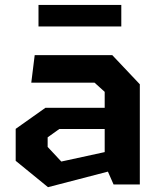

<svg xmlns="http://www.w3.org/2000/svg" viewBox="-20 -762 660 793"><path d="M412.4 -83.4V-382.7L370.4 -420.6H109.2L123.3 -534.2H443.8L557.5 -413.9V0H449.1ZM44.8 -97.8V-229.8L167.6 -316.8H456.5V-229.2H225L176.8 -194.8V-155.2L233.2 -94.8L456.5 -143.4V-61.2L178.3 11.1ZM139 -741.6H481V-652.8H139Z"/></svg>

Font: Monaspace Krypton Var
Style: Regular
Weight: 400
Designer: Riley Cran and the Lettermatic Team
Version: Version 1.101 (Monaspace Krypton Var)